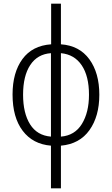

<svg xmlns="http://www.w3.org/2000/svg" viewBox="-20 -780 606 1040"><path d="M310 -540Q410 -533 464 -459Q518 -385 518 -267Q518 -150 464.5 -75Q411 0 310 9V240H256V9Q158 1 103 -71.5Q48 -144 48 -268Q48 -387 101.5 -460Q155 -533 257 -540V-760H310ZM105 -267Q105 -167 143 -106.5Q181 -46 256 -40V-492Q183 -487 144 -428Q105 -369 105 -267ZM310 -40Q385 -46 423.5 -108.5Q462 -171 462 -267Q462 -368 422.5 -426.5Q383 -485 310 -492Z"/></svg>

Font: Noto Sans Display Light Narrow
Style: Regular
Weight: 300
Width: 4
Designer: Monotype Design team
Foundry: Monotype Imaging Inc.
Version: Version 1.000